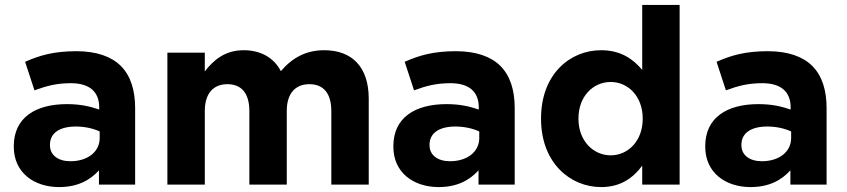

<svg xmlns="http://www.w3.org/2000/svg" viewBox="-20 -750 3441 780"><path d="M220 10C294 10 345 -17 382 -58V0H529V-311C529 -383 511 -442 471 -482C433 -520 373 -542 290 -542C199 -542 141 -525 82 -499L120 -383C169 -401 210 -412 268 -412C344 -412 383 -377 383 -314V-305C345 -318 306 -327 252 -327C125 -327 36 -273 36 -156V-154C36 -48 119 10 220 10ZM266 -95C217 -95 183 -119 183 -160V-162C183 -210 223 -236 288 -236C325 -236 359 -228 385 -216V-189C385 -134 337 -95 266 -95Z M660 -536V0H812V-299C812 -371 847 -408 904 -408C961 -408 993 -371 993 -299V0H1145V-299C1145 -371 1180 -408 1237 -408C1294 -408 1326 -371 1326 -299V0H1478V-349C1478 -478 1410 -546 1297 -546C1224 -546 1168 -516 1121 -461C1093 -515 1040 -546 970 -546C893 -546 847 -505 812 -460V-536Z M1762 10C1836 10 1887 -17 1924 -58V0H2071V-311C2071 -383 2053 -442 2013 -482C1975 -520 1915 -542 1832 -542C1741 -542 1683 -525 1624 -499L1662 -383C1711 -401 1752 -412 1810 -412C1886 -412 1925 -377 1925 -314V-305C1887 -318 1848 -327 1794 -327C1667 -327 1578 -273 1578 -156V-154C1578 -48 1661 10 1762 10ZM1808 -95C1759 -95 1725 -119 1725 -160V-162C1725 -210 1765 -236 1830 -236C1867 -236 1901 -228 1927 -216V-189C1927 -134 1879 -95 1808 -95Z M2422 10C2501 10 2552 -27 2589 -77V0H2741V-730H2589V-466C2553 -509 2503 -546 2422 -546C2295 -546 2178 -448 2178 -269V-267C2178 -88 2297 10 2422 10ZM2461 -119C2390 -119 2330 -178 2330 -267V-269C2330 -359 2390 -417 2461 -417C2532 -417 2591 -358 2591 -269V-267C2591 -178 2532 -119 2461 -119Z M3029 10C3103 10 3154 -17 3191 -58V0H3338V-311C3338 -383 3320 -442 3280 -482C3242 -520 3182 -542 3099 -542C3008 -542 2950 -525 2891 -499L2929 -383C2978 -401 3019 -412 3077 -412C3153 -412 3192 -377 3192 -314V-305C3154 -318 3115 -327 3061 -327C2934 -327 2845 -273 2845 -156V-154C2845 -48 2928 10 3029 10ZM3075 -95C3026 -95 2992 -119 2992 -160V-162C2992 -210 3032 -236 3097 -236C3134 -236 3168 -228 3194 -216V-189C3194 -134 3146 -95 3075 -95Z"/></svg>

Font: Mission
Style: Bold
Weight: 700
Version: Version 1.000;FEAKit 1.0